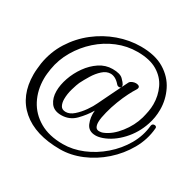

<svg xmlns="http://www.w3.org/2000/svg" viewBox="-134 -588 890 879"><g transform="rotate(30 311.0 -148.5)"><path d="M285 148Q154 148 81.5 85.5Q9 23 9 -89Q9 -103 10.5 -118Q12 -133 14 -149Q25 -216 59.5 -270.5Q94 -325 144 -364Q194 -403 253 -424Q312 -445 372 -445Q448 -445 496.5 -415.5Q545 -386 568.5 -338.5Q592 -291 592 -238Q592 -196 579 -158Q560 -100 519 -56Q478 -12 430 5Q410 12 394 12Q357 12 344 -18.5Q331 -49 335 -85Q315 -51 285 -20.5Q255 10 211 10Q173 10 155.5 -14.5Q138 -39 138 -75Q138 -108 151 -145.5Q164 -183 187.5 -216Q211 -249 242.5 -270Q274 -291 311 -291Q351 -291 366.5 -275.5Q382 -260 386 -252Q388 -246 388 -244Q388 -234 377 -234Q369 -234 364 -240Q351 -255 338.5 -261.5Q326 -268 314 -268Q292 -268 272 -250Q252 -232 236.5 -206.5Q221 -181 210 -159Q204 -146 195.5 -117Q187 -88 187 -61Q187 -41 194.5 -27Q202 -13 222 -13Q243 -13 264 -31.5Q285 -50 302.5 -75Q320 -100 329 -120Q352 -168 371 -206.5Q390 -245 404 -273Q408 -280 417.5 -284Q427 -288 436 -288Q444 -288 450 -285Q456 -282 456 -275Q456 -270 450 -261Q443 -251 430 -225.5Q417 -200 404.5 -167.5Q392 -135 384 -103Q380 -88 377.5 -73.5Q375 -59 375 -48Q375 -32 380.5 -22.5Q386 -13 399 -13Q404 -13 409.5 -14Q415 -15 422 -18Q460 -34 493.5 -76.5Q527 -119 541 -168Q546 -187 549.5 -206Q553 -225 553 -244Q553 -289 534.5 -328.5Q516 -368 476 -392Q436 -416 371 -416Q316 -416 265 -395Q214 -374 172.5 -337Q131 -300 102.5 -251.5Q74 -203 65 -148Q63 -135 61.5 -122Q60 -109 60 -96Q60 -35 85.5 14Q111 63 161 92Q211 121 284 121Q336 121 388 99.5Q440 78 484.5 39.5Q529 1 557.5 -48.5Q586 -98 591 -153Q593 -165 605 -165Q610 -165 613.5 -162Q617 -159 616 -153Q611 -92 580 -37.5Q549 17 501.5 59Q454 101 397.5 124.5Q341 148 285 148Z"/></g></svg>

Font: Gwendolyn
Style: Bold
Weight: 700
Designer: Robert E. Leuschke
Foundry: Robert E. Leuschke
Version: Version 1.010; ttfautohint (v1.8.3)